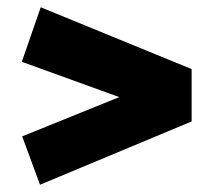

<svg xmlns="http://www.w3.org/2000/svg" viewBox="-20 -623 566 528"><path d="M92 -603 507 -433V-289L90 -115L41 -248L355 -375V-339L40 -453Z"/></svg>

Font: Bitter Thin Black
Style: Regular
Weight: 900
Version: Version 3.020